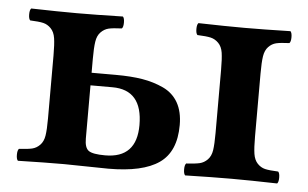

<svg xmlns="http://www.w3.org/2000/svg" viewBox="-39 -491 882 549"><g transform="rotate(5 402.0 -216.5)"><path d="M217.8 -231V-78.1Q217.8 -51.8 229.5 -43.5Q241.2 -35.2 276.9 -35.2Q367.2 -35.2 367.2 -129.9Q367.2 -231 280.8 -231ZM29.8 2Q25.4 -2.4 25.4 -15.1Q25.4 -27.8 29.8 -32.2Q55.2 -33.7 67.6 -36.6Q80.1 -39.6 89.8 -49.6Q99.6 -59.6 102.3 -76.9Q105 -94.2 105 -126V-307.1Q105 -338.9 102.3 -356.4Q99.6 -374 89.8 -384Q80.1 -394 67.6 -397Q55.2 -399.9 29.8 -400.9Q25.4 -405.3 25.4 -418Q25.4 -430.7 29.8 -435.1Q107.9 -433.1 161.1 -433.1Q212.9 -433.1 293 -435.1Q297.4 -430.7 297.4 -418Q297.4 -405.3 293 -400.9Q267.6 -399.9 255.1 -397Q242.7 -394 232.9 -384Q223.1 -374 220.5 -356.4Q217.8 -338.9 217.8 -307.1V-267.1H287.1Q331.5 -267.1 364 -261.7Q396.5 -256.3 424.6 -243.2Q452.6 -230 467.3 -204.1Q481.9 -178.2 481.9 -140.1Q481.9 -63.5 434.8 -30.8Q387.7 2 289.1 2Q272.9 2 225.1 1Q177.2 0 162.1 0Q107.9 0 29.8 2ZM699.2 -307.1V-126Q699.2 -93.8 701.9 -76.4Q704.6 -59.1 714.1 -49.1Q723.6 -39.1 736.1 -36.1Q748.5 -33.2 773.9 -32.2Q778.3 -27.8 778.3 -15.1Q778.3 -2.4 773.9 2Q695.8 0 643.1 0Q589.8 0 509.8 2Q505.4 -2.4 505.4 -15.1Q505.4 -27.8 509.8 -32.2Q535.6 -33.7 548.3 -36.6Q561 -39.6 570.8 -49.6Q580.6 -59.6 583.3 -76.9Q585.9 -94.2 585.9 -126V-307.1Q585.9 -339.4 583.3 -356.7Q580.6 -374 570.8 -384Q561 -394 548.3 -397Q535.6 -399.9 509.8 -400.9Q505.4 -405.3 505.4 -418Q505.4 -430.7 509.8 -435.1Q589.8 -433.1 642.1 -433.1Q695.8 -433.1 773.9 -435.1Q778.3 -430.7 778.3 -418Q778.3 -405.3 773.9 -400.9Q748.5 -399.9 736.1 -397Q723.6 -394 714.1 -384Q704.6 -374 701.9 -356.7Q699.2 -339.4 699.2 -307.1Z"/></g></svg>

Font: Common Serif SemiBold
Style: Regular
Weight: 600
Designer: Philipp H. Poll, Khaled Hosny
Foundry: Stefan Peev, Context Ltd.
Version: Version 1.026